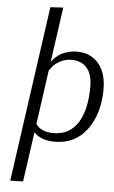

<svg xmlns="http://www.w3.org/2000/svg" viewBox="-64 -794 648 1089"><g transform="rotate(5 259.5 -250.0)"><path d="M37 252 178 -748 251 -752 207 -441H209Q211 -444 214 -448.5Q217 -453 229.5 -465Q242 -477 257 -486Q272 -495 297 -502.5Q322 -510 351 -510Q428 -510 473.5 -457Q519 -404 519 -310Q519 -172 452.5 -81Q386 10 269 10Q190 10 150 -33L110 250ZM201 -390H200L157 -82Q186 -38 257 -38Q348 -38 395.5 -112Q443 -186 443 -318Q443 -388 412 -424.5Q381 -461 324 -461Q287 -461 256.5 -443.5Q226 -426 214 -408Z"/></g></svg>

Font: ArsenalItalic
Style: Italic
Weight: 400
Italic angle: -9°
Designer: Andrij Shevchenko
Foundry: Stairsfor.com
Version: Version 1.000